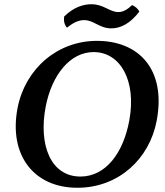

<svg xmlns="http://www.w3.org/2000/svg" viewBox="-20 -878 781 907"><path d="M506 -744C551 -744 596 -768 638 -823C631 -839 617 -848 604 -854C585 -836 564 -821 539 -821C498 -821 470 -858 412 -858C376 -858 330 -846 283 -800C280 -777 285 -761 296 -747C321 -767 348 -783 377 -783C424 -783 449 -744 506 -744ZM345 9C541 9 686 -128 720 -307C766 -549 637 -685 438 -685C251 -685 99 -553 63 -368C20 -144 141 9 345 9ZM360 -44C219 -44 161 -194 196 -375C225 -525 312 -632 422 -632C549 -632 625 -497 591 -310C563 -156 480 -44 360 -44Z"/></svg>

Font: Vollkorn Semibold
Style: Italic
Weight: 600
Italic angle: -11°
Designer: Friedrich Althausen
Foundry: Friedrich Althausen
Version: Version 4.015;PS 004.015;hotconv 1.0.88;makeotf.lib2.5.64775